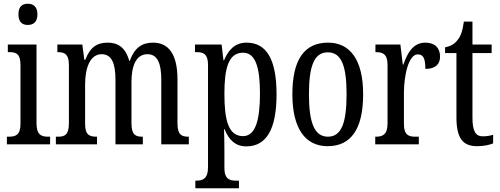

<svg xmlns="http://www.w3.org/2000/svg" viewBox="-20 -775 2686 1031"><path d="M129 -641C158 -641 181 -656 181 -698C181 -740 158 -755 129 -755C100 -755 79 -740 79 -698C79 -656 100 -641 129 -641ZM17 0H249V-41H239C200 -41 176 -52 176 -115V-536H22V-495H32C69 -495 90 -484 90 -425V-110C90 -51 65 -41 27 -41H17Z M280 0H501V-41H499C464 -41 437 -48 437 -108V-321C437 -407 462 -484 526 -484C580 -484 600 -434 600 -347V0H747V-41H744C709 -41 686 -50 686 -113V-335C686 -414 707 -484 772 -484C826 -484 846 -434 846 -347V0H994V-41H992C956 -41 933 -50 933 -113V-349C933 -486 884 -546 802 -546C746 -546 703 -522 677 -448H674C654 -522 611 -546 559 -546C501 -546 464 -522 438 -454H433L422 -536H288V-495H290C325 -495 350 -486 350 -426V-113C350 -50 327 -41 292 -41H280Z M1029 236H1263V195H1246C1215 195 1185 187 1185 128V33C1185 -13 1184 -52 1183 -81H1186C1208 -25 1244 11 1302 11C1408 11 1465 -76 1465 -269C1465 -461 1408 -546 1304 -546C1242 -546 1206 -507 1183 -451H1180L1170 -536H1027V-495H1037C1071 -495 1097 -486 1097 -427V123C1097 186 1067 195 1035 195H1029ZM1285 -44C1207 -44 1185 -128 1185 -272C1185 -409 1207 -492 1285 -492C1351 -492 1376 -416 1376 -273C1376 -128 1351 -44 1285 -44Z M1739 10C1864 10 1930 -81 1930 -269C1930 -456 1858 -546 1742 -546C1615 -546 1550 -456 1550 -269C1550 -81 1622 10 1739 10ZM1741 -41C1667 -41 1639 -119 1639 -269C1639 -418 1666 -494 1740 -494C1815 -494 1841 -418 1841 -269C1841 -119 1815 -41 1741 -41Z M1995 0H2229V-41H2210C2176 -41 2149 -49 2149 -108V-276C2149 -370 2174 -483 2223 -483C2254 -483 2264 -460 2264 -405C2319 -405 2343 -431 2343 -471C2343 -516 2317 -546 2264 -546C2199 -546 2168 -492 2146 -428H2143L2130 -536H1996V-495H1999C2034 -495 2061 -486 2061 -427V-113C2061 -50 2033 -41 1998 -41H1995Z M2542 10C2581 10 2611 2 2628 -5V-51C2610 -46 2594 -43 2572 -43C2533 -43 2517 -72 2517 -144V-490H2620V-536H2517V-659H2471C2463 -603 2453 -580 2437 -560C2421 -539 2401 -527 2370 -521V-490H2431V-145C2431 -30 2467 10 2542 10Z"/></svg>

Font: Noto Serif Ethiopic XCn
Style: Regular
Weight: 400
Width: 2
Designer: Monotype Design Team
Foundry: Monotype Imaging Inc.
Version: Version 2.102